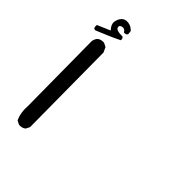

<svg xmlns="http://www.w3.org/2000/svg" viewBox="-207 -645 914 914"><g transform="rotate(45 250.0 -188.0)"><path d="M87.9 168 68.4 158.2Q50.8 121.1 54.7 74.2L50.8 -357.4Q52.7 -373 62.5 -384.8Q76.2 -396.5 97.7 -394.5L117.2 -384.8L128.9 -359.4L132.8 138.7L123 158.2Q109.4 169.9 87.9 168ZM25.4 -406.2 15.6 -410.2 12.7 -425.8 15.6 -430.7 79.1 -458Q58.6 -479.5 61.5 -499.5Q64.5 -519.5 76.7 -532.7Q88.9 -545.9 110.8 -543.5Q132.8 -541 148.4 -523.4L150.4 -503.9Q143.6 -493.2 129.9 -496.1Q121.1 -512.7 104.5 -508.8Q87.9 -504.9 93.3 -490.7Q98.6 -476.6 138.7 -477.5Q148.4 -470.7 145.5 -459Q116.2 -444.3 85.9 -431.6Q55.7 -418.9 25.4 -406.2Z"/></g></svg>

Font: JasonHandwriting2
Style: Regular
Weight: 400
Version: Version 1.05.10